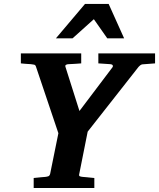

<svg xmlns="http://www.w3.org/2000/svg" viewBox="-20 -937 793 957"><path d="M689 -616.2Q683.6 -615.2 678.5 -611.1Q673.3 -606.9 670.9 -604L417 -280.8L375 -69.8Q372.6 -61 377.4 -58.6Q382.3 -56.2 393.1 -55.2Q401.9 -54.7 411.1 -53.7Q419.4 -52.7 429.4 -51.8Q439.5 -50.8 450.2 -49.8V0H147.9V-49.8Q157.7 -50.8 168 -51.8Q178.2 -52.7 186.5 -53.7Q195.8 -54.7 205.1 -55.2Q214.8 -56.2 221.2 -58.6Q227.5 -61 230 -70.8L271 -272.9L159.2 -605Q156.7 -613.3 149.9 -614.7Q143.1 -616.2 133.8 -617.2Q126.5 -617.2 117.7 -618.2Q110.4 -618.7 101.3 -619.4Q92.3 -620.1 84 -621.1V-670.9H384.8V-621.1Q373.5 -620.1 362.5 -619.4Q351.6 -618.7 342.8 -618.2Q332.5 -617.2 323.2 -617.2Q314.9 -617.2 309.1 -614Q303.2 -610.8 307.1 -601.1L376 -383.8L541 -602.1Q543.9 -606 542 -611.1Q540 -616.2 528.8 -617.2L470.2 -621.1V-670.9H752.9V-621.1ZM514.6 -746.1 447.8 -841.3 341.8 -746.1H258.8L403.8 -917.5H521.5L598.6 -746.1Z"/></svg>

Font: Charis SIL Eur
Style: Bold Italic
Weight: 700
Italic angle: -11°
Foundry: SIL International
Version: Version 5.000